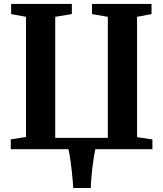

<svg xmlns="http://www.w3.org/2000/svg" viewBox="-20 -763 834 982"><path d="M444 198.5H354.5Q354 185.5 352.2 164.2Q350.5 143 347.8 118.2Q345 93.5 342 69.8Q339 46 335.8 27.5Q332.5 9 329.5 0H35V-50L113 -62.5V-677L37 -691V-743H347.5V-691L262.5 -677V-58H531.5V-677L450.5 -691V-743H755V-691L681 -677V-61.5L759.5 -50V0H467.5Q464 16.5 460 41.2Q456 66 452.5 94Q449 122 447 149.2Q445 176.5 444 198.5Z"/></svg>

Font: Merriweather 48pt
Style: Bold
Weight: 700
Version: Version 2.100